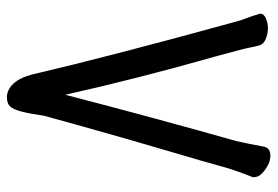

<svg xmlns="http://www.w3.org/2000/svg" viewBox="-140 -616 781 540"><g transform="rotate(-90 250.0 -346.5)"><path d="M82 24Q68 24 54 16.5Q40 9 30.5 -1Q21 -11 21 -23Q21 -28 23 -30Q35 -60 46 -94Q66 -167 92 -254Q145 -434 194 -613Q200 -655 206 -677Q212 -699 220 -708Q228 -717 246 -717Q267 -717 284 -699Q301 -681 310 -646Q362 -424 457 -79Q462 -59 469 -41.5Q476 -24 479 -11Q481 -9 481 -5Q481 6 467.5 11.5Q454 17 440 17Q425 17 410 11Q395 5 391.5 -8Q388 -21 385 -37Q383 -49 360 -133Q298 -351 253 -553Q182 -280 123 -73Q115 -38 107 6Q103 24 82 24Z"/></g></svg>

Font: LXGW WenKai Mono Medium
Style: Regular
Weight: 500
Monospace: yes
Designer: LXGW / Fontworks Inc.
Foundry: LXGW / Fontworks Inc.
Version: Version 1.520; June 14, 2025